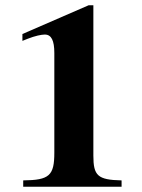

<svg xmlns="http://www.w3.org/2000/svg" viewBox="-20 -708 540 728"><path d="M441 0V-24C350 -26 334 -42 334 -118V-688H316L65 -579V-553L85 -561C113 -572 137 -577 150 -577C175 -577 186 -554 186 -507V-129C186 -42 167 -25 68 -24V0Z"/></svg>

Font: XITS
Style: Bold
Weight: 700
Designer: MicroPress Inc., with final additions and corrections provided by Coen Hoffman, Elsevier (retired)
Version: Version 1.302